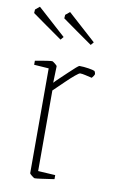

<svg xmlns="http://www.w3.org/2000/svg" viewBox="-82 -693 445 746"><g transform="rotate(10 140.0 -320.0)"><path d="M109 10Q107 10 98 3Q89 -4 89 -7V-420L31 -424V-440Q58 -445 75 -447.5Q92 -450 98 -450Q100 -450 109 -443Q118 -436 118 -433L116 -368Q123 -376 137 -389Q151 -402 166 -416.5Q181 -431 192 -440.5Q203 -450 205 -450Q222 -450 241 -447Q260 -444 266 -441Q267 -440 268.5 -436Q270 -432 270 -429Q270 -427 266.5 -421.5Q263 -416 260 -413Q247 -416 234 -419Q221 -422 213 -422Q209 -422 194 -409.5Q179 -397 161.5 -380Q144 -363 131 -350.5Q118 -338 118 -338V-20L186 -16V0Q158 4 137.5 7Q117 10 109 10ZM115 -538Q84 -560 53 -581.5Q22 -603 -4 -622L-3 -636L14 -650L125 -550ZM234 -538Q203 -560 172 -581.5Q141 -603 115 -622L116 -636L133 -650L244 -550Z"/></g></svg>

Font: Grenze Gotisch Thin
Style: Regular
Weight: 100
Designer: Renata Polastri
Foundry: Omnibus-Type
Version: Version 1.001